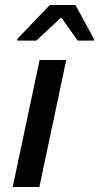

<svg xmlns="http://www.w3.org/2000/svg" viewBox="-20 -751 397 771"><path d="M31 0 139 -510H246L138 0ZM49 -588 50 -595 180 -731H283L357 -595V-588H292L226 -681L126 -588Z"/></svg>

Font: Saira Medium
Style: Italic
Weight: 500
Italic angle: -12°
Designer: Hector Gatti with collaboration of the Omnibus-Type team
Foundry: Omnibus-Type
Version: Version 1.100; ttfautohint (v1.8.3)